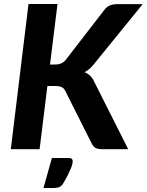

<svg xmlns="http://www.w3.org/2000/svg" viewBox="-20 -746 734 960"><path d="M34 0ZM230 -423.5H256Q290.5 -423.5 308.5 -446.5L501 -695.5Q514 -713 530.2 -719.2Q546.5 -725.5 568.5 -725.5H693.5L449.5 -425Q438 -410.5 426.5 -401Q415 -391.5 402.5 -385Q418.5 -379 430.2 -367.8Q442 -356.5 450.5 -338.5L621 0H492.5Q467.5 0 456.5 -7.2Q445.5 -14.5 439 -27.5L306.5 -291Q300 -305 288.2 -310.5Q276.5 -316 255 -316H217L178 0H34L122.5 -726H267.5ZM324 44Q336.5 44 340 49.2Q343.5 54.5 343.5 60Q343.5 65.5 341.8 73.8Q340 82 334.8 95Q329.5 108 320.5 126.2Q311.5 144.5 296.5 170Q287.5 185.5 275.8 189.8Q264 194 246.5 194H197.5L239.5 44Z"/></svg>

Font: Lato Heavy
Style: Italic
Weight: 800
Italic angle: -7°
Designer: Lukasz Dziedzic
Foundry: tyPoland Lukasz Dziedzic
Version: Version 2.007; 2014-02-27